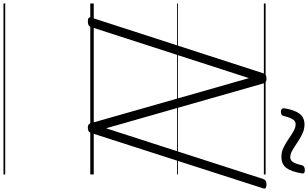

<svg xmlns="http://www.w3.org/2000/svg" viewBox="-355 -921 1776 1106"><g transform="rotate(90 533.0 -368.0)"><path d="M103 14Q75 14 81 -5L402 -996Q405 -1006 412 -1010.5Q419 -1015 433 -1015Q445 -1015 451 -1011.5Q457 -1008 460 -999L719 -91L1011 -996Q1015 -1006 1022 -1010.5Q1029 -1015 1044 -1015Q1072 -1015 1065 -996L746 -5Q743 5 736 9.5Q729 14 715 14Q704 14 698.5 10.5Q693 7 690 -2L430 -914L136 -5Q133 5 125.5 9.5Q118 14 103 14ZM623 -1098Q601 -1098 604 -1120Q614 -1178 635.5 -1206Q657 -1234 697 -1234Q725 -1234 751 -1221.5Q777 -1209 800.5 -1193Q824 -1177 845.5 -1164.5Q867 -1152 886 -1152Q903 -1152 913 -1167Q923 -1182 931 -1216Q935 -1236 959 -1236Q972 -1236 976.5 -1231.5Q981 -1227 978 -1215Q968 -1157 947 -1129Q926 -1101 883 -1101Q855 -1101 829.5 -1113.5Q804 -1126 781 -1142Q758 -1158 736.5 -1170.5Q715 -1183 695 -1183Q679 -1183 668.5 -1168Q658 -1153 649 -1118Q648 -1108 641.5 -1103Q635 -1098 623 -1098ZM0 490H985V500H0ZM0 -20H985V0H0ZM0 -505H985V-500H0ZM0 -1010H985V-1000H0Z"/></g></svg>

Font: Playwrite NZ Guides
Style: Regular
Weight: 400
Designer: Veronika Burian, José Scaglione
Foundry: TypeTogether
Version: Version 1.003